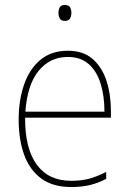

<svg xmlns="http://www.w3.org/2000/svg" viewBox="-20 -742 521 772"><path d="M253 -538Q315 -538 353 -504.5Q391 -471 408.5 -416Q426 -361 426 -295V-269H81Q80 -146 127.5 -80.5Q175 -15 266 -15Q306 -15 337 -23Q368 -31 407 -51V-23Q375 -6 341.5 2Q308 10 266 10Q192 10 145.5 -24.5Q99 -59 77 -120Q55 -181 55 -261Q55 -338 76.5 -401Q98 -464 142 -501Q186 -538 253 -538ZM253 -513Q181 -513 135.5 -457.5Q90 -402 82 -293H400Q400 -356 384.5 -406Q369 -456 336.5 -484.5Q304 -513 253 -513ZM240 -722Q257 -722 262 -712Q267 -702 267 -690Q267 -677 261.5 -667.5Q256 -658 240 -658Q226 -658 220.5 -667.5Q215 -677 215 -690Q215 -702 220 -712Q225 -722 240 -722Z"/></svg>

Font: Noto Sans Kannada SemiCondensed Thin
Style: Regular
Weight: 100
Width: 4
Designer: Jelle Bosma - Monotype Design Team
Foundry: Monotype Imaging Inc.
Version: Version 2.005; ttfautohint (v1.8.4.7-5d5b)